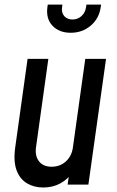

<svg xmlns="http://www.w3.org/2000/svg" viewBox="-20 -800 508 832"><path d="M167 12.5Q128 12.5 97.2 -5.5Q66.5 -23.5 52 -61.8Q37.5 -100 46 -161.5L99.5 -545H189.5L136 -161.5Q131 -124 149.2 -100.8Q167.5 -77.5 203.5 -77.5Q240.5 -77.5 265.8 -100.8Q291 -124 296 -161.5L349.5 -545H439.5L363 0H273L284 -76L296.5 -56Q274.5 -23.5 241.8 -5.5Q209 12.5 167 12.5ZM286.5 -658Q236 -658 207.2 -688.8Q178.5 -719.5 185.5 -769.5L187 -780H250.5L249 -769.5Q245.5 -745 258.5 -730.2Q271.5 -715.5 294 -715.5Q316.5 -715.5 333 -730.2Q349.5 -745 353 -769.5L354.5 -780H418L416.5 -769.5Q409.5 -719.5 373 -688.8Q336.5 -658 286.5 -658Z"/></svg>

Font: Mohave Light Medium
Style: Italic
Weight: 500
Italic angle: -8°
Version: Version 2.003